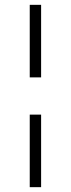

<svg xmlns="http://www.w3.org/2000/svg" viewBox="-20 -603 293 794"><path d="M103 -283V-583H150V-283ZM103 171V-129H150V171Z"/></svg>

Font: Rokkitt SemiBold Light
Style: Regular
Weight: 300
Version: Version 3.103